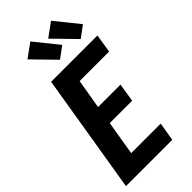

<svg xmlns="http://www.w3.org/2000/svg" viewBox="-302 -1050 1114 1114"><g transform="rotate(-45 254.5 -493.0)"><path d="M8 0 129 -735H509L491 -621H249L218 -439H402L384 -325H200L165 -114H407L388 0ZM426 -789 294 -924 379 -986 496 -841ZM256 -789 124 -924 209 -986 326 -841Z"/></g></svg>

Font: Iosevka Heavy
Style: Italic
Weight: 900
Italic angle: -9°
Monospace: yes
Designer: Belleve Invis
Foundry: Belleve Invis
Version: Version 32.5.0; ttfautohint (v1.8.4)